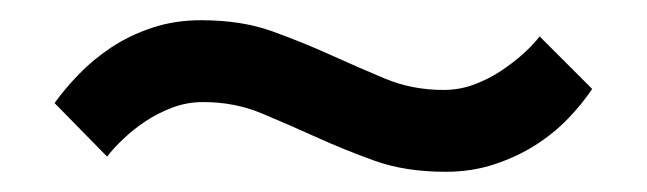

<svg xmlns="http://www.w3.org/2000/svg" viewBox="-20 -482 640 190"><path d="M179 -462Q219 -462 249.5 -451Q280 -440 307.5 -427.5Q335 -415 361.5 -404Q388 -393 419 -393Q435 -393 449.5 -398.5Q464 -404 476 -412Q488 -420 498 -429Q508 -438 514 -446L566 -394Q556 -379 542 -364.5Q528 -350 510 -338.5Q492 -327 469.5 -319.5Q447 -312 421 -312Q381 -312 350.5 -323Q320 -334 292.5 -346.5Q265 -359 238.5 -370Q212 -381 181 -381Q165 -381 150.5 -375.5Q136 -370 124 -362Q112 -354 102 -344.5Q92 -335 86 -327L34 -380Q44 -394 58 -408.5Q72 -423 90 -435Q108 -447 130.5 -454.5Q153 -462 179 -462Z"/></svg>

Font: Cooper Hewitt
Style: Regular
Weight: 707
Designer: Village Type and Design LLC
Foundry: Cooper Hewitt Smithsonian Design Museum
Version: 1.000